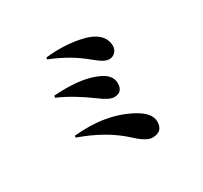

<svg xmlns="http://www.w3.org/2000/svg" viewBox="-161 -976 1323 1251"><g transform="rotate(-30 500.0 -351.0)"><path d="M728 -594Q728 -573 714 -556Q697 -533 666 -532Q630 -531 565 -586Q458 -677 312 -734L315 -747Q444 -762 560 -739Q728 -707 728 -594ZM235 -506Q426 -520 538 -475Q634 -439 634 -370Q634 -302 569 -302Q533 -302 469 -351Q340 -446 232 -492ZM221 -213Q462 -237 636 -142Q732 -90 732 -25Q732 51 654 51Q607 51 533 -20Q409 -133 218 -200Z"/></g></svg>

Font: Source Han Serif CN Heavy
Style: Regular
Weight: 900
Designer: Ryoko NISHIZUKA  (kana & ideographs); Frank Grießhammer (Latin, Greek & Cyrillic); Wenlong ZHANG  (bopomofo); Sandoll Co
Foundry: Adobe Systems Incorporated
Version: Version 1.000;PS 1;hotconv 16.6.53;makeotf.lib2.5.65590